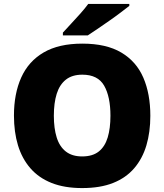

<svg xmlns="http://www.w3.org/2000/svg" viewBox="-20 -947 837 977"><path d="M745 -358Q745 -275 725 -207.5Q705 -140 663 -91Q621 -42 555.5 -16Q490 10 398 10Q308 10 242.5 -16Q177 -42 134.5 -91Q92 -140 71.5 -207.5Q51 -275 51 -359Q51 -470 88 -552.5Q125 -635 202 -680Q279 -725 399 -725Q521 -725 597.5 -679.5Q674 -634 709.5 -551.5Q745 -469 745 -358ZM254 -358Q254 -294 268.5 -247.5Q283 -201 315 -176Q347 -151 398 -151Q451 -151 482.5 -176Q514 -201 528 -247.5Q542 -294 542 -358Q542 -455 510 -511Q478 -567 399 -567Q347 -567 315 -541.5Q283 -516 268.5 -469.5Q254 -423 254 -358ZM638 -917Q620 -903 593 -882.5Q566 -862 535 -840.5Q504 -819 475.5 -799.5Q447 -780 427 -767H300V-781Q317 -800 341 -825.5Q365 -851 389 -878Q413 -905 429 -927H638Z"/></svg>

Font: Noto Sans Devanagari Black
Style: Regular
Weight: 900
Version: Version 2.003